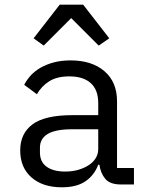

<svg xmlns="http://www.w3.org/2000/svg" viewBox="-20 -785 640 817"><path d="M495 0Q448 0 428 -24Q408 -48 403 -84H398Q381 -39 343.5 -13.5Q306 12 243 12Q162 12 114 -30Q66 -72 66 -145Q66 -217 118.5 -256Q171 -295 288 -295H398V-346Q398 -403 366 -431.5Q334 -460 275 -460Q223 -460 190 -439.5Q157 -419 137 -384L83 -424Q93 -444 110 -463Q127 -482 152 -496.5Q177 -511 209 -519.5Q241 -528 280 -528Q371 -528 424.5 -482Q478 -436 478 -354V-70H550V0ZM257 -55Q288 -55 313.5 -62.5Q339 -70 358 -82.5Q377 -95 387.5 -112.5Q398 -130 398 -150V-235H288Q216 -235 183 -215Q150 -195 150 -157V-136Q150 -96 178.5 -75.5Q207 -55 257 -55ZM334 -765 445 -622 400 -591 283 -708 166 -591 123 -622 234 -765Z"/></svg>

Font: IBM Plex Mono
Style: Regular
Weight: 400
Monospace: yes
Designer: Mike Abbink, Paul van der Laan, Pieter van Rosmalen
Foundry: Bold Monday
Version: Version 2.3